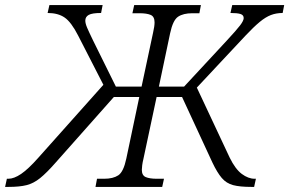

<svg xmlns="http://www.w3.org/2000/svg" viewBox="-83 -734 1136 754"><path d="M-63 0 -56 -32H-50Q-28 -32 0 -51Q28 -70 67 -114L323 -401L224 -594Q197 -647 171 -665Q145 -683 104 -683L111 -714H320L314 -683Q279 -683 265.5 -675.5Q252 -668 252 -653Q252 -642 259 -625.5Q266 -609 283 -574L372 -394H473L518 -605Q524 -631 524 -646Q524 -669 508.5 -675.5Q493 -682 465 -682H437L444 -714H706L700 -682H672Q637 -682 616.5 -668.5Q596 -655 585 -603L541 -394H640L807 -574Q846 -616 860 -634.5Q874 -653 874 -663Q874 -675 861.5 -679Q849 -683 822 -683L829 -714H1033L1027 -683Q1002 -683 981 -675Q960 -667 936.5 -647.5Q913 -628 881 -594L690 -390L819 -115Q841 -70 866.5 -51Q892 -32 917 -32H922L915 0H904Q859 0 832.5 -7Q806 -14 788 -35Q770 -56 751 -96L632 -353H532L480 -109Q477 -97 475.5 -85.5Q474 -74 474 -67Q474 -45 489.5 -38.5Q505 -32 533 -32H561L554 0H292L298 -32H326Q361 -32 381.5 -45.5Q402 -59 413 -111L464 -353H364L136 -96Q100 -55 74.5 -34.5Q49 -14 21.5 -7Q-6 0 -50 0Z"/></svg>

Font: Noto Serif Light
Style: Italic
Weight: 300
Italic angle: -12°
Designer: Monotype Design Team
Foundry: Monotype Imaging Inc.
Version: Version 2.013